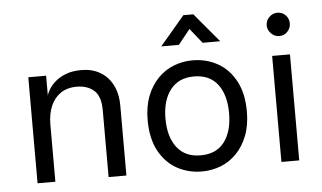

<svg xmlns="http://www.w3.org/2000/svg" viewBox="-51 -809 1512 902"><g transform="rotate(-5 705.0 -357.5)"><path d="M92 0V-500H176V-406Q179 -419 190 -437Q201 -455 221 -472Q241 -489 271 -500.5Q301 -512 343 -512Q392 -512 429.5 -491Q467 -470 489 -429Q511 -388 511 -328V0H427V-316Q427 -381 396 -408.5Q365 -436 315 -436Q269 -436 238 -414.5Q207 -393 191.5 -355.5Q176 -318 176 -270V0Z M867 12Q802 12 749 -17.5Q696 -47 664.5 -105.5Q633 -164 633 -250Q633 -315 652 -363.5Q671 -412 703.5 -445.5Q736 -479 778.5 -495.5Q821 -512 867 -512Q932 -512 985 -482.5Q1038 -453 1069.5 -394.5Q1101 -336 1101 -250Q1101 -186 1082 -137Q1063 -88 1030.5 -54.5Q998 -21 956 -4.5Q914 12 867 12ZM867 -64Q941 -64 979 -114Q1017 -164 1017 -250Q1017 -336 979 -386Q941 -436 867 -436Q795 -436 756 -386Q717 -336 717 -250Q717 -164 755.5 -114Q794 -64 867 -64ZM727 -590 843 -727H890L1005 -590H922L838 -695H894L810 -590Z M1284 -590Q1262 -590 1245.5 -606.5Q1229 -623 1229 -645Q1229 -668 1245.5 -684Q1262 -700 1284 -700Q1307 -700 1322.5 -684Q1338 -668 1338 -645Q1338 -623 1322.5 -606.5Q1307 -590 1284 -590ZM1242 0V-500H1326V0Z"/></g></svg>

Font: Inclusive Sans
Style: Regular
Weight: 400
Designer: Olivia King
Foundry: Olivia King
Version: Version 2.004